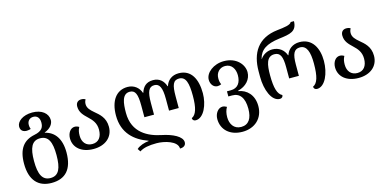

<svg xmlns="http://www.w3.org/2000/svg" viewBox="-87 -1310 4280 2101"><g transform="rotate(-15 2053.0 -260.0)"><path d="M287 252C444 252 529 161 529 -29C529 -186 462 -274 355 -298V-301C426 -327 455 -376 455 -415C455 -492 385 -548 279 -548C169 -548 101 -491 101 -435C101 -385 137 -370 171 -370C187 -370 205 -374 217 -378C213 -389 208 -403 208 -427C208 -470 236 -499 278 -499C321 -499 348 -470 348 -416C348 -366 331 -323 239 -305C115 -280 48 -197 48 -29C48 161 139 252 287 252ZM289 197C196 197 161 120 161 -29C161 -178 195 -253 288 -253C382 -253 416 -178 416 -29C416 120 383 197 289 197Z M827 12C957 12 1050 -61 1050 -180C1050 -285 987 -334 935 -378C899 -409 867 -439 867 -485C867 -504 872 -521 881 -535C871 -543 855 -548 834 -548C796 -548 772 -524 772 -483C772 -415 814 -376 856 -336C897 -297 937 -255 937 -178C937 -95 898 -44 827 -44C757 -44 715 -93 715 -168C715 -206 720 -231 736 -262C720 -272 703 -277 688 -277C637 -277 605 -224 605 -167C605 -61 691 12 827 12Z M1937 -548C1859 -548 1808 -504 1789 -442H1785C1765 -504 1720 -548 1647 -548C1568 -548 1529 -504 1510 -442H1506C1485 -504 1431 -548 1358 -548C1229 -548 1156 -443 1156 -278C1156 -77 1279 27 1429 80V84C1384 87 1322 107 1291 137L1313 170C1358 140 1420 129 1507 129C1593 129 1740 166 1740 252C1779 252 1808 235 1808 198C1808 132 1702 81 1583 57C1441 28 1269 -50 1269 -278C1269 -388 1281 -491 1368 -491C1431 -491 1452 -441 1452 -312V-180H1561V-312C1561 -441 1584 -491 1647 -491C1705 -491 1731 -441 1731 -312V-180H1841V-312C1841 -441 1860 -491 1927 -491C2004 -491 2025 -414 2025 -269C2025 -134 2002 -59 1950 -36C1950 -16 1965 -2 1987 -2C2079 -2 2138 -141 2138 -269C2138 -425 2081 -548 1937 -548Z M2450 252C2590 252 2688 162 2688 24C2688 -104 2610 -176 2518 -190V-195C2610 -217 2670 -284 2670 -365C2670 -451 2592 -548 2449 -548C2332 -548 2238 -473 2238 -393C2238 -342 2270 -301 2314 -301C2327 -301 2342 -304 2357 -311C2345 -339 2343 -356 2343 -383C2343 -443 2384 -493 2449 -493C2522 -493 2559 -431 2559 -360C2559 -277 2522 -220 2441 -220H2398V-162H2441C2527 -162 2575 -100 2575 24C2575 132 2535 197 2449 197C2365 197 2327 129 2327 55C2327 10 2336 -25 2354 -56C2337 -66 2321 -71 2306 -71C2257 -71 2217 -17 2217 46C2217 168 2308 252 2450 252Z M2937 10C2960 10 2973 -5 2973 -24C2922 -48 2899 -122 2899 -268C2899 -383 2912 -478 3003 -478C3070 -478 3092 -427 3092 -308V-180H3202V-308C3202 -427 3225 -478 3293 -478C3369 -478 3396 -399 3396 -268C3396 -122 3373 -48 3321 -25C3321 -5 3336 10 3358 10C3450 10 3509 -129 3509 -268C3509 -412 3447 -535 3302 -535C3224 -535 3169 -490 3150 -428H3146C3125 -490 3071 -535 2994 -535C2943 -535 2890 -511 2859 -464H2856C2880 -563 2952 -610 3099 -629C3227 -645 3302 -656 3305 -772H3268C3254 -741 3185 -733 3104 -724C2879 -699 2789 -548 2789 -341V-279C2789 -132 2844 10 2937 10Z M3830 12C3960 12 4053 -61 4053 -180C4053 -285 3990 -334 3938 -378C3902 -409 3870 -439 3870 -485C3870 -504 3875 -521 3884 -535C3874 -543 3858 -548 3837 -548C3799 -548 3775 -524 3775 -483C3775 -415 3817 -376 3859 -336C3900 -297 3940 -255 3940 -178C3940 -95 3901 -44 3830 -44C3760 -44 3718 -93 3718 -168C3718 -206 3723 -231 3739 -262C3723 -272 3706 -277 3691 -277C3640 -277 3608 -224 3608 -167C3608 -61 3694 12 3830 12Z"/></g></svg>

Font: Noto Serif Georgian Medium
Style: Regular
Weight: 500
Designer: Monotype Design Team, Akaki Razmadze
Foundry: Google LLC
Version: Version 2.003